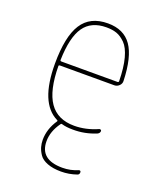

<svg xmlns="http://www.w3.org/2000/svg" viewBox="-139 -619 778 927"><g transform="rotate(20 250.0 -155.0)"><path d="M254.9 -509.8Q176.8 -509.8 139.6 -456.5Q102.5 -403.3 99.6 -286.1Q99.6 -280.3 106.4 -280.3H393.6Q399.4 -280.3 400.4 -285.2Q399.4 -356.4 386.7 -403.3Q374 -450.2 352.1 -472.2Q330.1 -494.1 307.6 -502Q285.2 -509.8 254.9 -509.8ZM182.6 -7.8Q80.1 -58.6 80.1 -259.8Q80.1 -399.4 122.1 -464.8Q164.1 -530.3 254.9 -530.3Q336.9 -530.3 376.5 -473.6Q416 -417 419.9 -294.9Q420.9 -281.2 410.2 -270.5Q399.4 -259.8 384.8 -259.8H105.5Q100.6 -259.8 99.6 -255.9Q100.6 -129.9 142.1 -69.8Q183.6 -9.8 269.5 -9.8Q329.1 -9.8 388.7 -36.1Q392.6 -38.1 396.5 -36.1Q400.4 -34.2 400.4 -30.3Q400.4 -19.5 389.6 -13.7Q331.1 10.7 269.5 9.8Q236.3 9.8 212.9 2.9Q208 1 205.1 5.9Q169.9 54.7 169.9 105.5Q169.9 200.2 285.2 200.2Q327.1 200.2 365.2 183.6Q369.1 182.6 372.1 184.6Q375 186.5 375 191.4Q375 203.1 365.2 206.1Q326.2 219.7 285.2 219.7Q244.1 219.7 214.8 208.5Q185.5 197.3 172.9 178.2Q160.2 159.2 155.3 141.6Q150.4 124 150.4 105.5Q150.4 49.8 185.5 -2Q187.5 -5.9 182.6 -7.8Z"/></g></svg>

Font: Rounded-X Mgen+ 2m thin
Style: Regular
Weight: 100
Designer: [Source Han Sans]
Ryoko NISHIZUKA  (kana & ideographs); Paul D. Hunt (Latin, Greek & Cyrillic); Wenlong ZHANG  (bopomofo
Version: Version 1.059.20150602